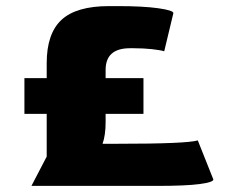

<svg xmlns="http://www.w3.org/2000/svg" viewBox="-20 -609 759 629"><path d="M133 -96V-236H60V-353H133V-402Q133 -499 181.5 -544Q230 -589 337 -589H365Q449 -589 498.5 -582Q548 -575 548 -566L518 -441Q505 -445 477.5 -448Q450 -451 417 -451H406Q326 -451 326 -380V-353H450V-236H326V-209Q326 -166 316 -138H367Q591 -138 628 -149L679 -21Q679 -12 634 -6Q589 0 495 0H83Z"/></svg>

Font: Gold Bold
Style: Regular
Weight: 400
Designer: jaiki
Version: Version 1.000